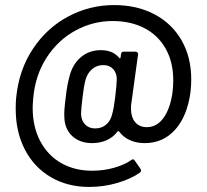

<svg xmlns="http://www.w3.org/2000/svg" viewBox="-20 -651 819 758"><path d="M735 -338Q735 -314 732 -287Q719 -192 671.5 -139Q624 -86 551 -86Q518 -86 492 -98Q466 -110 450 -132Q447 -135 444 -132Q427 -109 401 -97.5Q375 -86 344 -86Q295 -86 265 -114Q235 -142 234 -189Q232 -211 240 -271Q245 -316 254 -348Q266 -397 299 -425Q332 -453 378 -453Q426 -453 451 -422Q453 -420 454.5 -421Q456 -422 456 -424L458 -438Q459 -447 468 -447H515Q520 -447 523 -443.5Q526 -440 525 -436L498 -239Q497 -234 497 -223Q497 -189 513.5 -169Q530 -149 560 -149Q599 -149 625.5 -185.5Q652 -222 661 -286Q664 -312 664 -334Q664 -406 634 -459Q604 -512 550 -540Q496 -568 424 -568Q347 -568 278 -530.5Q209 -493 164 -423.5Q119 -354 111 -262Q109 -236 109 -225Q109 -150 139 -93.5Q169 -37 222 -7Q275 23 343 23Q390 23 431.5 11Q473 -1 498 -19Q501 -22 505 -22Q509 -22 512 -17L535 16Q537 20 537 22Q537 27 533 30Q498 55 444 71Q390 87 332 87Q247 87 181 48.5Q115 10 78.5 -60Q42 -130 42 -221Q42 -251 44 -267Q55 -376 110.5 -459Q166 -542 250.5 -586.5Q335 -631 430 -631Q521 -631 590 -594.5Q659 -558 697 -491.5Q735 -425 735 -338ZM423 -201Q430 -226 435 -269Q441 -320 441 -339Q441 -363 426.5 -378.5Q412 -394 388 -394Q362 -394 343.5 -378Q325 -362 318 -337Q311 -312 306 -268Q300 -219 300 -201Q301 -175 316 -159.5Q331 -144 356 -144Q382 -144 399.5 -159.5Q417 -175 423 -201Z"/></svg>

Font: Barlow Semi Condensed Medium
Style: Regular
Weight: 500
Width: 4
Designer: Jeremy Tribby
Foundry: Tribby Type
Version: Version 1.422; ttfautohint (v1.8)